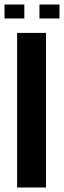

<svg xmlns="http://www.w3.org/2000/svg" viewBox="-26 -832 284 852"><path d="M50 0V-686H178V0ZM149 -750V-812H238V-750ZM-6 -750V-812H82V-750Z"/></svg>

Font: AXENEO7
Style: Regular
Weight: 400
Designer: Hector Gatti, Simon Guibord
Foundry: Omnibus-Type, Jean-Christophe Thérien
Version: Version 1.000